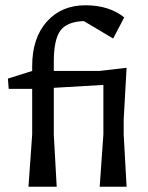

<svg xmlns="http://www.w3.org/2000/svg" viewBox="-20 -708 562 728"><path d="M13 -371 10 -410 102 -439V-457Q102 -564 157.5 -626Q213 -688 303.5 -688Q394 -688 451 -642L409 -562L298 -628Q234 -626 209 -592Q184 -558 184 -474V-439H357L460 -451L449 -255V-197L460 0H358L372 -198V-386L184 -375V-197L195 0H88L102 -198V-371Z"/></svg>

Font: Galdeano
Style: Regular
Weight: 400
Designer: Dario Manuel Muhafara
Foundry: Dario Manuel Muhafara
Version: Version 1.001